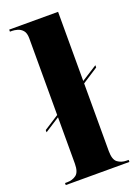

<svg xmlns="http://www.w3.org/2000/svg" viewBox="-145 -821 632 882"><g transform="rotate(-20 170.5 -380.0)"><path d="M18 0V-10H29Q54 -10 72.5 -23.5Q91 -37 91 -79V-305L18 -258V-269L91 -316V-691Q91 -717 80 -729.5Q69 -742 54 -746Q39 -750 29 -750H18V-760H257V-422L334 -471V-460L257 -410V-79Q257 -37 275.5 -23.5Q294 -10 319 -10H329V0Z"/></g></svg>

Font: Noto Serif Display SemiCondensed ExtraBold
Style: Regular
Weight: 800
Width: 4
Designer: Monotype Design Team
Foundry: Monotype Imaging Inc.
Version: Version 2.009